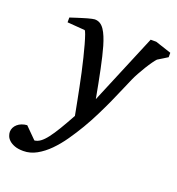

<svg xmlns="http://www.w3.org/2000/svg" viewBox="-211 -601 866 937"><g transform="rotate(20 222.0 -132.5)"><path d="M474.1 -413.1Q468.3 -407.2 457 -391.6Q445.8 -376 433.8 -356.4Q421.9 -336.9 410.4 -316.2Q398.9 -295.4 392.1 -279.8Q381.3 -255.9 366.9 -221.7Q352.5 -187.5 334.7 -148.2Q316.9 -108.9 295.9 -66.7Q274.9 -24.4 251 16.1Q227.5 55.7 200.9 94Q174.3 132.3 144.5 162.4Q114.7 192.4 81.8 210.7Q48.8 229 13.2 229Q-14.2 229 -32.2 222.2Q-50.3 215.3 -61 205.3Q-71.8 195.3 -75.9 183.8Q-80.1 172.4 -80.1 163.1Q-80.1 151.9 -75 141.4Q-69.8 130.9 -60.5 122.8Q-51.3 114.7 -38.6 109.9Q-25.9 105 -11.2 104L46.9 162.1Q62.5 160.6 77.6 149.7Q92.8 138.7 109.6 116.7Q126.5 94.7 146.5 61.5Q166.5 28.3 191.9 -18.1Q190.9 -23.9 187 -44.2Q183.1 -64.5 177.5 -93.5Q171.9 -122.6 164.8 -157.7Q157.7 -192.9 149.9 -229Q142.1 -264.2 133.5 -299.6Q125 -335 116.9 -363.3Q108.9 -391.6 102.5 -409.7Q96.2 -427.7 92.8 -428.2L2 -435.1V-460L15.6 -464.4Q25.4 -467.8 37.1 -471.4Q48.8 -475.1 62 -479.2Q75.2 -483.4 86.9 -486.6Q98.6 -489.7 108.2 -491.9Q117.7 -494.1 122.1 -494.1Q138.2 -494.1 150.4 -486.6Q162.6 -479 172.1 -464.8Q181.6 -450.7 189.7 -430.9Q197.8 -411.1 205.1 -386.2Q217.8 -341.8 231.4 -276.1Q245.1 -210.4 259.8 -129.9L412.1 -494.1H440.9L523.9 -466.8V-443.8Z"/></g></svg>

Font: Charis SIL Eur
Style: Italic
Weight: 400
Italic angle: -11°
Foundry: SIL International
Version: Version 5.000